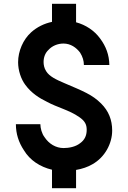

<svg xmlns="http://www.w3.org/2000/svg" viewBox="-20 -873 665 997"><path d="M505.2 -335.4C459.4 -381.2 413.5 -399 313.5 -441.7C271.9 -459.4 236.5 -476 219.8 -503.1C209.4 -518.8 206.3 -536.5 206.3 -551C206.3 -575 214.6 -597.9 231.3 -613.5C250 -634.4 279.2 -646.9 309.4 -646.9C346.9 -646.9 376 -626 395.8 -600C409.4 -578.1 415.6 -557.3 415.6 -535.4H547.9C546.9 -588.5 530.2 -632.3 500 -672.9C469.8 -714.6 425 -743.8 375 -757.3V-853.1H250V-759.4C209.4 -751 171.9 -732.3 141.7 -705.2C100 -667.7 74 -607.3 74 -550C74 -506.3 89.6 -461.5 111.5 -432.3C142.7 -389.6 184.4 -363.5 222.9 -344.8C276 -315.6 340.6 -301 390.6 -265.6C421.9 -244.8 430.2 -225 430.2 -199C430.2 -167.7 418.8 -145.8 395.8 -129.2C371.9 -110.4 337.5 -104.2 310.4 -104.2C269.8 -104.2 234.4 -126 211.5 -160.4C196.9 -179.2 189.6 -208.3 189.6 -228.1H62.5C62.5 -178.1 77.1 -133.3 104.2 -92.7C135.4 -40.6 188.5 -6.2 250 8.3V104.2H375V9.4C406.3 4.2 436.5 -6.2 459.4 -19.8C525 -56.3 562.5 -128.1 562.5 -194.8C562.5 -251 543.8 -296.9 505.2 -335.4Z"/></svg>

Font: Manrope3 Bold
Style: Regular
Weight: 700
Designer: Mikhail Sharanda
Foundry: Mikhail Sharanda
Version: Version 3.000;PS 003.000;hotconv 1.0.88;makeotf.lib2.5.64775